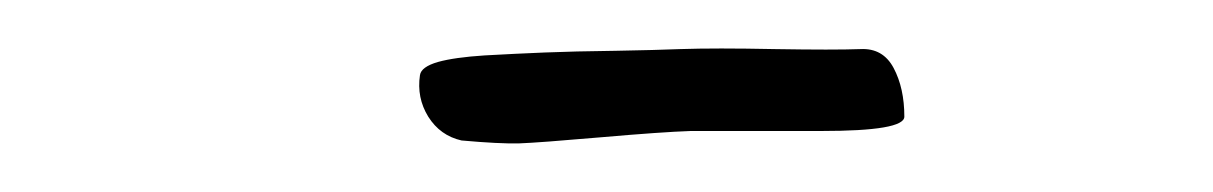

<svg xmlns="http://www.w3.org/2000/svg" viewBox="-20 -256 499 79"><path d="M352.1 -208Q352.1 -202.1 317.9 -202.1H264.2Q252.4 -201.7 227.1 -199.5Q201.7 -197.3 193.6 -197Q185.5 -196.8 169.9 -198.2Q161.1 -200.2 156.2 -208Q151.4 -215.8 152.8 -225.1Q153.3 -228.5 160.2 -230.5Q167 -232.4 179.4 -233.2Q191.9 -233.9 204.1 -234.4Q216.3 -234.9 233.2 -235.1Q250 -235.4 259.8 -235.8Q274.4 -236.3 298.8 -235.8Q323.2 -235.4 334 -235.8Q343.3 -236.3 347.7 -228Q352.1 -219.7 352.1 -208Z"/></svg>

Font: Gogol
Style: Regular
Weight: 400
Italic angle: -48°
Designer: Gennady Fridman
Foundry: ParaType Ltd
Version: Version 1.001